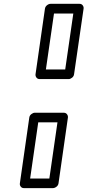

<svg xmlns="http://www.w3.org/2000/svg" viewBox="-20 -844 453 995"><path d="M83 106 131.8 -234.9Q133.3 -245.6 142.6 -252.7Q151.9 -259.8 160.2 -259.8H310.1Q321.3 -259.8 327.1 -252Q333 -244.1 332 -234.9L283.2 106Q281.7 116.7 272.5 123.8Q263.2 130.9 253.9 130.9H104Q93.3 130.9 87.4 123Q81.5 115.2 83 106ZM136.2 81.1H235.8L277.8 -210H178.2ZM164.1 -459 212.9 -798.8Q214.4 -809.6 223.6 -816.9Q232.9 -824.2 242.2 -824.2H392.1Q402.8 -824.2 408.7 -816.2Q414.6 -808.1 413.1 -798.8L363.8 -459Q362.3 -448.2 353.3 -441.2Q344.2 -434.1 335.9 -434.1H186Q174.8 -434.1 168.9 -441.9Q163.1 -449.7 164.1 -459ZM217.8 -483.9H317.9L359.9 -773.9H259.8Z"/></svg>

Font: Trueno ExtraBold Outline
Style: Italic
Weight: 800
Width: 6
Designer: Julieta Ulanovsky
Foundry: Julieta Ulanovsky
Version: Version 3.001b | FøM Fix